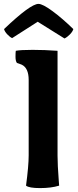

<svg xmlns="http://www.w3.org/2000/svg" viewBox="-20 -964 403 997"><path d="M128.9 -157.2V-548.8Q128.9 -610.4 93.3 -627.9Q88.9 -630.4 79.3 -633.3Q69.8 -636.2 67.9 -637.2Q60.5 -647 60.5 -669.2Q60.5 -691.4 62 -700.2Q86.4 -705.1 149.4 -705.1Q212.4 -705.1 278.8 -700.2V-155.8Q278.8 -108.9 285.2 -25.4L287.1 0Q245.6 12.7 188.2 12.7Q130.9 12.7 115.2 0Q128.9 -103 128.9 -157.2ZM1 -813Q138.2 -943.8 179.7 -943.8Q201.7 -943.8 252.9 -906Q304.2 -868.2 360.8 -813Q357.4 -800.3 343.3 -785.6Q329.1 -771 314.9 -764.2L175.8 -851.1L43 -766.1Q31.7 -771 18.1 -785.4Q4.4 -799.8 1 -813Z"/></svg>

Font: Marko One
Style: Regular
Weight: 400
Designer: Zhenya Spizhovyi
Foundry: Cyreal
Version: Version 1.003